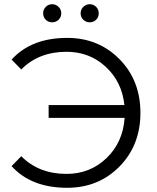

<svg xmlns="http://www.w3.org/2000/svg" viewBox="-20 -886 746 912"><path d="M185 -823Q185 -841 197.5 -853.5Q210 -866 228 -866Q245 -866 258 -853.5Q271 -841 271 -823Q271 -805 258.5 -792.5Q246 -780 228 -780Q210 -780 197.5 -792Q185 -804 185 -823ZM406 -866Q424 -866 436.5 -853.5Q449 -841 449 -823Q449 -804 436.5 -792Q424 -780 406 -780Q388 -780 375.5 -792.5Q363 -805 363 -823Q363 -841 376 -853.5Q389 -866 406 -866ZM299 -706Q448 -706 547.5 -605Q647 -504 647 -350Q647 -196 547.5 -95Q448 6 299 6Q128 6 35 -97L81 -144Q164 -60 296 -60Q408 -60 486 -135Q564 -210 572 -326H211V-387H571Q559 -498 482 -569Q405 -640 296 -640Q164 -640 81 -556L35 -603Q129 -706 299 -706Z"/></svg>

Font: mBank
Style: Regular
Weight: 400
Designer: Julieta Ulanovsky
Foundry: Julieta Ulanovsky
Version: Version 7.200;PS 007.200;hotconv 1.0.88;makeotf.lib2.5.64775